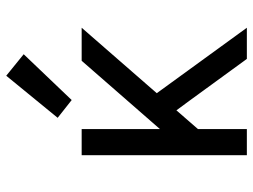

<svg xmlns="http://www.w3.org/2000/svg" viewBox="-118 -694 812 616"><g transform="rotate(-90 288.0 -386.0)"><path d="M98 0H182V-157L242 -226L273 -184L407 0H507L297 -289L507 -530H401L182 -279V-530H98ZM275 -562 422 -716 353 -772 218 -607Z"/></g></svg>

Font: Iosevka SS01 Extended
Style: Regular
Weight: 400
Width: 7
Monospace: yes
Designer: Belleve Invis
Foundry: Belleve Invis
Version: Version 3.4.7; ttfautohint (v1.8.3)